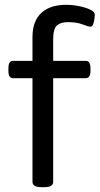

<svg xmlns="http://www.w3.org/2000/svg" viewBox="-20 -776 414 798"><path d="M154 2Q132 2 123.5 -4Q115 -10 115 -20V-451H34Q15 -451 15 -481V-493Q15 -523 34 -523H115V-622Q115 -688 151.5 -722Q188 -756 255 -756Q281 -756 308.5 -750.5Q336 -745 355 -736Q374 -727 374 -715Q374 -710 372.5 -697.5Q371 -685 367 -675Q363 -665 356 -665Q348 -665 323.5 -674.5Q299 -684 262 -684Q232 -684 216.5 -670Q201 -656 201 -612V-523H336Q356 -523 356 -493V-481Q356 -451 336 -451H201V-20Q201 -10 192.5 -4Q184 2 162 2Z"/></svg>

Font: Asap Expanded
Style: Regular
Weight: 400
Width: 7
Designer: Pablo Cosgaya
Foundry: Omnibus-Type
Version: Version 3.001; ttfautohint (v1.8.4.7-5d5b)